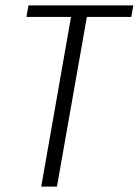

<svg xmlns="http://www.w3.org/2000/svg" viewBox="-20 -695 516 715"><path d="M133.5 0H192L303.5 -632H469L476.5 -675H86L78.5 -632H244.5Z"/></svg>

Font: Anybody SemiCondensed Light
Style: Italic
Weight: 300
Width: 4
Italic angle: -10°
Version: Version 1.113;gftools[0.9.25]